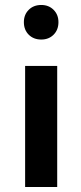

<svg xmlns="http://www.w3.org/2000/svg" viewBox="-20 -739 325 772"><path d="M210 -474V13H81V-474ZM215 -650Q215 -619 195.5 -599.5Q176 -580 146 -580Q115 -580 95.5 -599.5Q76 -619 76 -650Q76 -680 95.5 -699.5Q115 -719 146 -719Q176 -719 195.5 -699.5Q215 -680 215 -650Z"/></svg>

Font: SUITE ExtraBold
Style: Regular
Weight: 800
Designer: Sun
Foundry: Sun
Version: Version 2.040